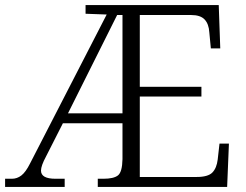

<svg xmlns="http://www.w3.org/2000/svg" viewBox="-22 -734 967 754"><path d="M-2 0V-32H25Q45 -32 62 -45Q79 -58 96 -92L397 -677L314 -680V-714H837L843 -544H806L800 -607Q798 -640 781.5 -657.5Q765 -675 729 -675H527V-393H769V-355H527V-39H750Q795 -39 812 -56.5Q829 -74 833 -108L840 -170H877L870 0H362V-32H384Q424 -32 441 -45Q458 -58 459 -109V-250H225L159 -120Q139 -83 139 -64Q139 -32 196 -32H232V0ZM245 -289H459V-675H438Z"/></svg>

Font: Noto Serif Tamil Light
Style: Regular
Weight: 300
Designer: Indian Type Foundry, Tom Grace, and the Monotype Design Team
Foundry: Monotype Imaging Inc.
Version: Version 2.004; ttfautohint (v1.8.4.7-5d5b)